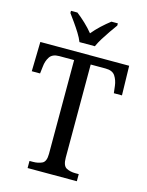

<svg xmlns="http://www.w3.org/2000/svg" viewBox="-135 -1013 840 1096"><g transform="rotate(15 284.5 -465.5)"><path d="M138 0V-42H158Q189 -42 212 -53Q235 -64 235 -109V-664H147Q107 -664 91 -639.5Q75 -615 72 -582L67 -540H18L22 -714H547L551 -540H503L498 -582Q494 -615 478 -639.5Q462 -664 421 -664H333V-114Q333 -66 355.5 -54Q378 -42 409 -42H429V0ZM238 -771Q229 -794 212.5 -820.5Q196 -847 177.5 -873Q159 -899 145 -918V-931H183Q209 -911 235.5 -886Q262 -861 283 -835Q304 -861 331 -886Q358 -911 384 -931H422V-918Q408 -899 390 -873Q372 -847 355.5 -820.5Q339 -794 329 -771Z"/></g></svg>

Font: Noto Serif Myanmar SemCond
Style: Regular
Weight: 400
Width: 4
Designer: Ben Mitchell and the Monotype Design Team
Foundry: Monotype Imaging Inc.
Version: Version 2.106; ttfautohint (v1.8.4.7-5d5b)